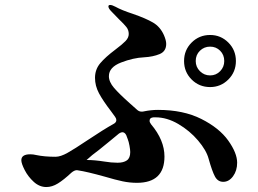

<svg xmlns="http://www.w3.org/2000/svg" viewBox="-20 -783 1040 774"><path d="M936 -127Q936 -95 919.5 -72.5Q903 -50 880 -50Q858 -50 846.5 -71.5Q835 -93 821 -143Q812 -177 778.5 -216.5Q745 -256 699 -283Q653 -310 607 -310H599Q583 -309 583 -296Q583 -290 589 -282Q643 -218 643 -152Q643 -46 532 -46Q503 -46 474.5 -52Q446 -58 402 -71Q330 -91 296 -96L290 -97Q280 -97 268 -87Q237 -58 213.5 -43.5Q190 -29 167 -29Q139 -29 116 -50Q93 -71 79.5 -97.5Q66 -124 66 -137Q66 -161 102 -161Q114 -161 126 -158Q159 -151 204 -151Q224 -151 252.5 -167Q281 -183 330 -216Q399 -262 437 -283Q449 -289 449 -299Q449 -305 444 -312L428 -334Q395 -377 379 -407Q363 -437 363 -469Q363 -503 384 -528Q405 -553 445 -583Q473 -604 486 -617.5Q499 -631 499 -646Q499 -662 489.5 -674Q480 -686 460 -705Q433 -733 427 -739Q417 -750 417 -757Q417 -763 424 -763Q432 -763 445 -756Q470 -742 516 -727Q568 -709 597 -692Q626 -675 641 -641Q650 -620 650 -606Q650 -576 623.5 -565Q597 -554 561 -552Q517 -550 468 -531Q419 -512 419 -476Q419 -453 439.5 -429Q460 -405 505 -365Q505 -365 532 -341Q540 -333 551 -333Q557 -333 560 -334Q589 -340 617 -340Q719 -340 791.5 -303.5Q864 -267 900 -216.5Q936 -166 936 -127ZM722 -537Q722 -581 752.5 -611.5Q783 -642 827 -642Q870 -642 900.5 -611.5Q931 -581 931 -537Q931 -493 900.5 -462.5Q870 -432 827 -432Q783 -432 752.5 -462.5Q722 -493 722 -537ZM769 -537Q769 -513 786 -496Q803 -479 827 -479Q851 -479 867.5 -496Q884 -513 884 -537Q884 -562 867.5 -578.5Q851 -595 827 -595Q803 -595 786 -578.5Q769 -562 769 -537ZM489 -238Q483 -250 473 -250Q468 -250 460 -245L420 -212Q374 -174 352 -158L329 -138H331Q361 -138 399 -132Q429 -127 454 -127Q478 -127 491.5 -136.5Q505 -146 505 -170Q505 -179 502 -195.5Q499 -212 495 -222Z"/></svg>

Font: Shippori Antique B1
Style: Regular
Weight: 400
Designer: FONTDASU
Foundry: FONTDASU / Google Inc. / but / Adobe
Version: Version 2.001